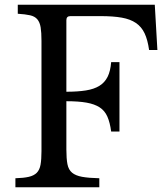

<svg xmlns="http://www.w3.org/2000/svg" viewBox="-20 -790 710 810"><path d="M260 -159Q260 -121 264.5 -97.5Q269 -74 284 -61.5Q299 -49 326.5 -44Q354 -39 399 -38V0H45V-38Q80 -39 101.5 -44Q123 -49 135 -61Q147 -73 151 -95Q155 -117 155 -152V-618Q155 -653 151.5 -674.5Q148 -696 137.5 -708.5Q127 -721 107 -725.5Q87 -730 55 -732V-770H633L644 -579H609Q603 -622 590 -649.5Q577 -677 553.5 -693Q530 -709 494 -715.5Q458 -722 404 -722H277Q260 -722 260 -705V-403Q308 -403 342.5 -408.5Q377 -414 399.5 -428Q422 -442 434 -466Q446 -490 449 -528H484V-235H449Q444 -273 433 -298Q422 -323 400.5 -337Q379 -351 345 -357Q311 -363 260 -363Z"/></svg>

Font: Libre Baskerville
Style: Regular
Weight: 400
Designer: Pablo Impallari, Rodrigo Fuenzalida
Foundry: Pablo Impallari, Rodrigo Fuenzalida
Version: Version 1.000; ttfautohint (v0.93) -l 8 -r 50 -G 200 -x 14 -